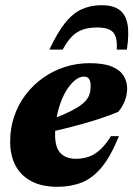

<svg xmlns="http://www.w3.org/2000/svg" viewBox="-20 -702 512 737"><path d="M302 -408Q287 -408 271.2 -396.5Q255.5 -385 241 -364.2Q226.5 -343.5 215.5 -315.5Q204.5 -287.5 198 -254.2Q191.5 -221 191.5 -184.5Q191.5 -135.5 212.5 -114Q233.5 -92.5 270.5 -92.5Q297.5 -92.5 320.2 -100.2Q343 -108 364 -127Q385 -146 406 -179.5H436.5Q405.5 -102.5 370.5 -60.2Q335.5 -18 293.8 -1.5Q252 15 200.5 15Q140.5 15 100 -6.5Q59.5 -28 39.2 -67Q19 -106 19 -159Q19 -210.5 34.8 -256.2Q50.5 -302 79 -339.2Q107.5 -376.5 145.8 -403.5Q184 -430.5 229.2 -445Q274.5 -459.5 324 -459.5Q377 -459.5 408.5 -446.8Q440 -434 454 -412Q468 -390 468 -362.5Q468 -337.5 458.8 -314Q449.5 -290.5 433.5 -272.5Q404.5 -260.5 369.8 -248.8Q335 -237 297.2 -226.5Q259.5 -216 220.5 -206.5Q181.5 -197 144 -189.5L145.5 -232Q191.5 -248.5 223.8 -262.5Q256 -276.5 276.5 -289.2Q297 -302 308.2 -314.5Q319.5 -327 323.8 -341Q328 -355 328 -371.5Q328 -384 325.2 -392Q322.5 -400 316.8 -404Q311 -408 302 -408ZM353 -596.5Q320 -596.5 296.5 -588Q273 -579.5 255.2 -561Q237.5 -542.5 220.5 -511.5H169.5Q200 -576.5 229.5 -613.5Q259 -650.5 293 -666.2Q327 -682 370.5 -682Q412.5 -682 437 -665.2Q461.5 -648.5 469 -611.2Q476.5 -574 467 -511.5H428Q431.5 -557.5 415 -577Q398.5 -596.5 353 -596.5Z"/></svg>

Font: Newsreader 24pt ExtraBold
Style: Italic
Weight: 800
Italic angle: -17°
Designer: Hugues Gentile
Foundry: Production Type
Version: Version 1.003